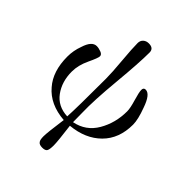

<svg xmlns="http://www.w3.org/2000/svg" viewBox="-260 -837 1215 1215"><g transform="rotate(45 347.0 -230.0)"><path d="M302 228Q293 218 293 185Q293 152 311 22Q180 12 110 -71Q43 -147 43 -279Q43 -332 62 -383Q85 -457 128 -457Q146 -457 167 -449Q188 -441 188 -425.5Q188 -410 159 -349Q130 -288 130 -231Q130 -141 176.5 -77.5Q223 -14 310 -10Q315 -88 315 -352Q315 -404 306 -504.5Q297 -605 297 -653Q297 -675 311.5 -688.5Q326 -702 349 -702Q393 -702 393 -664Q393 -572 375.5 -385.5Q358 -199 361 -95L362 -10Q458 -29 507 -113Q556 -197 556 -301Q556 -329 539.5 -384Q523 -439 523 -460Q523 -481 542 -481Q582 -481 613 -391Q642 -313 642 -268Q642 -143 566.5 -67.5Q491 8 364 20Q380 145 380 180.5Q380 216 372.5 229Q365 242 338 242Q311 242 302 228Z"/></g></svg>

Font: GFS Didot
Style: Regular
Weight: 400
Designer: Takis Katsoulidis and George D. Matthiopoulos
Foundry: Takis Katsoulidis and George D. Matthiopoulos
Version: Version 1.0